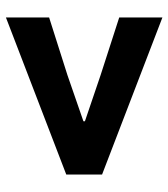

<svg xmlns="http://www.w3.org/2000/svg" viewBox="20 -704 569 649"><g transform="rotate(-90 304.5 -379.5)"><path d="M570 -115V-261L375 -324L219 -377V-382L375 -436L570 -498V-644L39 -440V-319Z"/></g></svg>

Font: Noto Sans CJK KR Black
Style: Regular
Weight: 900
Designer: Ryoko NISHIZUKA (kana & ideographs); Paul D. Hunt (Latin, Greek & Cyrillic); Wenlong ZHANG (bopomofo); Sandoll Communica
Foundry: Adobe Systems Incorporated
Version: Version 1.004;PS 1.004;hotconv 1.0.82;makeotf.lib2.5.63406